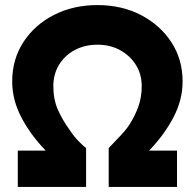

<svg xmlns="http://www.w3.org/2000/svg" viewBox="-20 -736 767 756"><path d="M50 0V-143H160Q100 -205 64 -274Q28 -343 28 -415Q28 -502 72 -570Q116 -638 192 -677Q268 -716 364 -716Q460 -716 535.5 -676.5Q611 -637 655 -569.5Q699 -502 699 -415Q699 -343 663 -274Q627 -205 567 -143H677V0H408V-153Q433 -179 456 -203.5Q479 -228 492 -249Q513 -283 525.5 -318.5Q538 -354 538 -397Q538 -444 515 -480.5Q492 -517 453 -538.5Q414 -560 364 -560Q314 -560 274.5 -539Q235 -518 212.5 -481Q190 -444 190 -397Q190 -345 207.5 -305Q225 -265 253 -226Q271 -199 289 -180.5Q307 -162 319 -153V0Z"/></svg>

Font: Lexend
Style: Bold
Weight: 700
Designer: Bonnie Shaver-Troup, Thomas Jockin
Foundry: Lexend
Version: Version 1.007; ttfautohint (v1.8.3)